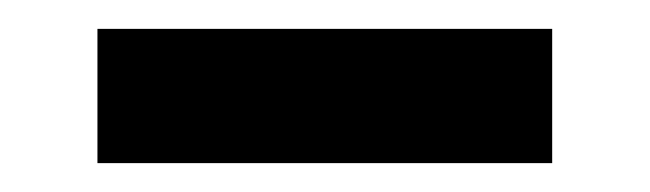

<svg xmlns="http://www.w3.org/2000/svg" viewBox="-20 -668 450 133"><path d="M362.5 -555H47.5V-648H362.5Z"/></svg>

Font: Anek Devanagari
Style: Bold
Weight: 700
Designer: Kailash Malviya (Devanagari) & Yesha Goshar (Latin)
Foundry: Ek Type
Version: Version 1.003